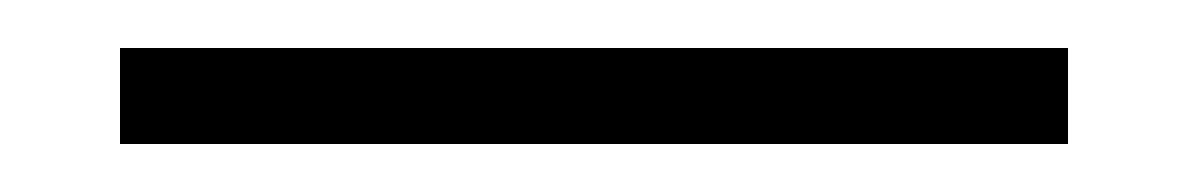

<svg xmlns="http://www.w3.org/2000/svg" viewBox="-20 -385 495 80"><path d="M30 -365H425V-325H30Z"/></svg>

Font: Phudu Light
Style: Bold
Weight: 700
Version: Version 1.005;gftools[0.9.23]